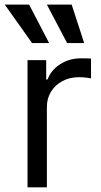

<svg xmlns="http://www.w3.org/2000/svg" viewBox="-41 -804 433 824"><path d="M77.1 0V-545.9H157.2V-462.9H163.1Q178.2 -503.4 217.5 -528.6Q256.8 -553.7 305.7 -553.7Q314.9 -553.7 328.6 -553.5Q342.3 -553.2 349.6 -552.7V-467.8Q345.2 -468.8 330.1 -470.7Q314.9 -472.7 297.9 -472.7Q258.3 -472.7 227.1 -456.1Q195.8 -439.5 178 -410.6Q160.2 -381.8 160.2 -344.7V0ZM96.7 -619.1 -20.5 -784.2H84L169.9 -619.1ZM247.1 -619.1 160.2 -784.2H266.6L320.3 -619.1Z"/></svg>

Font: GitLab Sans
Style: Regular
Weight: 400
Designer: Rasmus Andersson
Foundry: Modifications by GitLab B.V., manufactured by rsms
Version: Version 4.000;git-c8fb6b7